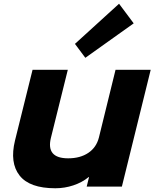

<svg xmlns="http://www.w3.org/2000/svg" viewBox="-20 -1007 834 1037"><path d="M793.9 -629.9 638.2 1H448.2L460.9 -50.8H459Q423.3 -21.5 376.2 -5.9Q329.1 9.8 278.8 9.8Q139.6 9.8 85.7 -59.1Q31.7 -127.9 61 -248L155.8 -629.9H346.2L254.9 -262.2Q228 -151.9 348.1 -151.9Q413.1 -151.9 456.8 -181.2Q500.5 -210.4 514.2 -264.2L604 -629.9ZM623 -986.8 702.1 -880.9 440.9 -694.8 384.8 -770Z"/></svg>

Font: Sinkin Sans 800 Black Italic
Style: Regular
Weight: 900
Italic angle: -112°
Designer: Keith Bates
Foundry: K-Type
Version: Sinkin Sans (version 1.0)  by Keith Bates   •   © 2014   www